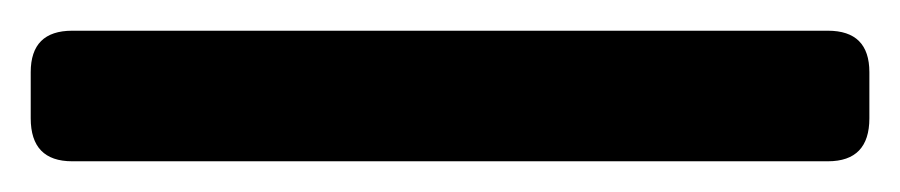

<svg xmlns="http://www.w3.org/2000/svg" viewBox="-20 4 586 125"><path d="M27 109Q0 109 0 81V51Q0 24 27 24H519Q546 24 546 51V81Q546 109 519 109Z"/></svg>

Font: Pitagon Sans
Style: Bold
Weight: 700
Designer: Travis Tran
Foundry: Pitagon
Version: Version 1.001; ttfautohint (v1.8.4.7-5d5b);gftools[0.9.26]